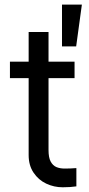

<svg xmlns="http://www.w3.org/2000/svg" viewBox="-20 -794 381 821"><path d="M298.8 -460H22.5V-530.3H298.8ZM187.5 -657.2V-152.3Q187.5 -120.1 196.8 -103Q206.1 -85.9 221.2 -79.6Q236.3 -73.2 256.8 -73.2Q281.2 -73.2 306.6 -75.2V2.9Q281.2 6.8 248 6.8Q210.9 6.8 177.7 -8.8Q144.5 -24.4 123.5 -55.7Q102.5 -86.9 102.5 -130.9V-657.2ZM245.1 -774.4H330.1L305.7 -595.7H245.1Z"/></svg>

Font: WEMIX Pretendard Variable
Style: Regular
Weight: 400
Designer: Base glyphs from Inter by Rasmus Andersson; Hangeul glyphs from Noto Sans CJK(Source Han Sans) by Jang Soo-young and Kan
Foundry: Kil Hyung-jin
Version: Version 1.000;Glyphs 3.2 (3208)